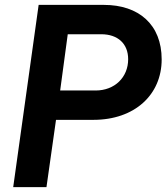

<svg xmlns="http://www.w3.org/2000/svg" viewBox="-20 -765 687 785"><path d="M170 0 209 -275H362C531 -275 641 -378 641 -522C641 -665 547 -745 405 -745H138L34 0ZM257 -625H394C462 -625 504 -586 504 -523C504 -449 449 -395 371 -395H226Z"/></svg>

Font: Plus Jakarta Sans
Style: Bold Italic
Weight: 700
Italic angle: -8°
Designer: Gumpita Rahayu
Foundry: Tokotype
Version: Version 2.071;gftools[0.9.30]